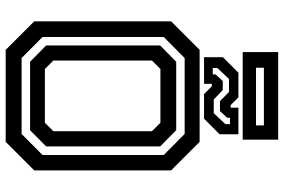

<svg xmlns="http://www.w3.org/2000/svg" viewBox="-186 -838 1024 693"><g transform="rotate(90 326.5 -492.0)"><path d="M160.5 0 57.5 -103V-597L160.5 -700H492.5L595.5 -597V-103L492.5 0ZM229.5 -141.5H423.5L454 -172V-528L423.5 -558.5H229.5L199 -528V-172ZM190 -57.5H464L540 -133V-570.5L464 -646H190L114 -570.5V-133ZM203.5 -88 144.5 -146V-557.5L203.5 -615.5H450.5L509 -557.5V-146L450.5 -88ZM187 -716V-784L243 -840H332L360 -812H369V-840H465V-772L409 -716H320L292 -744H283V-716ZM226 -747.5H249V-757.5L273 -783.5H305.5L339.5 -751H389L428.5 -793V-809.5H405.5V-799.5L381.5 -773.5H345.5L312.5 -806H265.5L226 -764ZM168.5 -855.5V-983.5H484.5V-855.5ZM225 -903.5H433V-932H225Z"/></g></svg>

Font: Tourney SemiBold
Style: Regular
Weight: 600
Version: Version 1.015